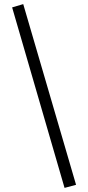

<svg xmlns="http://www.w3.org/2000/svg" viewBox="-20 -741 429 934"><path d="M39 -705 93 -721 350 158 294 173Z"/></svg>

Font: Ysabeau SC
Style: Regular
Weight: 400
Designer: Christian Thalmann (Catharsis Fonts)
Version: Version 0.003